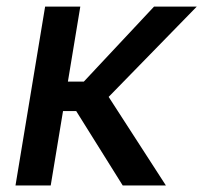

<svg xmlns="http://www.w3.org/2000/svg" viewBox="-20 -566 621 586"><path d="M225.1 -545.9 134.8 0H27.3L117.7 -545.9ZM580.6 -545.9 269.5 -227.1H137.7L152.3 -316.9H235.8L450.2 -545.9ZM354.5 0 210.4 -230.5 291 -302.2 486.3 0Z"/></svg>

Font: Inter Medium
Style: Italic
Weight: 500
Italic angle: -9.3988°
Designer: Rasmus Andersson
Foundry: rsms
Version: Version 4.001;git-66647c0bb